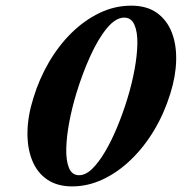

<svg xmlns="http://www.w3.org/2000/svg" viewBox="-20 -651 649 685"><path d="M237.5 14Q183.9 14 148 -10.7Q112.1 -35.4 94.5 -79.5Q77 -123.5 78 -180.7Q79 -238 99.3 -302Q119.6 -368.8 154.3 -428.5Q189 -488.1 234.8 -533.3Q280.6 -578.4 334.8 -604.6Q389 -630.8 448.4 -630.8Q503.6 -630.8 539.5 -605.3Q575.5 -579.7 592.7 -535.7Q609.9 -491.7 608.5 -435.3Q607.1 -379 587.6 -316.8Q565.7 -246.1 529.7 -186Q493.7 -126 447 -81.1Q400.3 -36.2 347 -11.1Q293.6 14 237.5 14ZM262.3 -25.9Q285.4 -25.9 308.8 -48.6Q332.1 -71.3 354.8 -109.7Q377.5 -148 397.9 -197.1Q418.3 -246.1 434.4 -298.8Q450.6 -351.4 460 -402.5Q469.4 -453.6 470.1 -495.7Q470.7 -537.7 459.4 -563Q448 -588.2 423.1 -588.2Q392.7 -588.2 361.4 -550.4Q330.1 -512.5 302.2 -450.9Q274.2 -389.3 252.8 -319.2Q236.8 -266.8 227.1 -215.2Q217.4 -163.6 216.4 -120.6Q215.4 -77.7 226.1 -51.8Q236.8 -25.9 262.3 -25.9Z"/></svg>

Font: EB Garamond
Style: Italic
Weight: 400
Italic angle: -17.2°
Designer: Georg Duffner and Octavio Pardo
Foundry: Georg Duffner
Version: Version 1.001